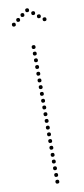

<svg xmlns="http://www.w3.org/2000/svg" viewBox="-101 -954 432 986"><g transform="rotate(-10 115.0 -461.0)"><path d="M116 -706Q106 -706 106 -716Q106 -726 116 -726Q126 -726 126 -716Q126 -706 116 -706ZM116 -672Q106 -672 106 -682Q106 -692 116 -692Q126 -692 126 -682Q126 -672 116 -672ZM116 -637Q106 -637 106 -647Q106 -657 116 -657Q126 -657 126 -647Q126 -637 116 -637ZM116 -602Q106 -602 106 -612Q106 -622 116 -622Q126 -622 126 -612Q126 -602 116 -602ZM116 -567Q106 -567 106 -577Q106 -587 116 -587Q126 -587 126 -577Q126 -567 116 -567ZM116 -532Q106 -532 106 -542Q106 -552 116 -552Q126 -552 126 -542Q126 -532 116 -532ZM116 -497Q106 -497 106 -507Q106 -517 116 -517Q126 -517 126 -507Q126 -497 116 -497ZM116 -462Q106 -462 106 -472Q106 -482 116 -482Q126 -482 126 -472Q126 -462 116 -462ZM116 -426Q106 -426 106 -436Q106 -446 116 -446Q126 -446 126 -436Q126 -426 116 -426ZM116 -391Q106 -391 106 -401Q106 -411 116 -411Q126 -411 126 -401Q126 -391 116 -391ZM116 -356Q106 -356 106 -366Q106 -376 116 -376Q126 -376 126 -366Q126 -356 116 -356ZM116 -321Q106 -321 106 -331Q106 -341 116 -341Q126 -341 126 -331Q126 -321 116 -321ZM116 -286Q106 -286 106 -296Q106 -306 116 -306Q126 -306 126 -296Q126 -286 116 -286ZM116 -251Q106 -251 106 -261Q106 -271 116 -271Q126 -271 126 -261Q126 -251 116 -251ZM116 -216Q106 -216 106 -226Q106 -236 116 -236Q126 -236 126 -226Q126 -216 116 -216ZM116 -181Q106 -181 106 -191Q106 -201 116 -201Q126 -201 126 -191Q126 -181 116 -181ZM116 -144Q106 -144 106 -154Q106 -164 116 -164Q126 -164 126 -154Q126 -144 116 -144ZM116 -109Q106 -109 106 -119Q106 -129 116 -129Q126 -129 126 -119Q126 -109 116 -109ZM116 -74Q106 -74 106 -84Q106 -94 116 -94Q126 -94 126 -84Q126 -74 116 -74ZM116 -39Q106 -39 106 -49Q106 -59 116 -59Q126 -59 126 -49Q126 -39 116 -39ZM116 -4Q106 -4 106 -14Q106 -24 116 -24Q126 -24 126 -14Q126 -4 116 -4ZM116 -898Q106 -898 106 -908Q106 -918 116 -918Q126 -918 126 -908Q126 -898 116 -898ZM144 -878Q134 -878 134 -888Q134 -898 144 -898Q154 -898 154 -888Q154 -878 144 -878ZM170 -857Q160 -857 160 -867Q160 -877 170 -877Q180 -877 180 -867Q180 -857 170 -857ZM196 -837Q186 -837 186 -847Q186 -857 196 -857Q206 -857 206 -847Q206 -837 196 -837ZM88 -878Q78 -878 78 -888Q78 -898 88 -898Q98 -898 98 -888Q98 -878 88 -878ZM62 -857Q52 -857 52 -867Q52 -877 62 -877Q72 -877 72 -867Q72 -857 62 -857ZM36 -837Q26 -837 26 -847Q26 -857 36 -857Q46 -857 46 -847Q46 -837 36 -837Z"/></g></svg>

Font: Raleway Dots 
Style: Regular
Weight: 400
Version: Version 1.000